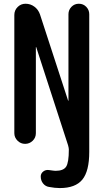

<svg xmlns="http://www.w3.org/2000/svg" viewBox="-20 -750 540 1001"><path d="M54.7 -55.7V-671.9Q54.7 -696.3 71.8 -713.4Q88.9 -730.5 113.3 -730.5Q138.7 -730.5 159.2 -715.3Q179.7 -700.2 188.5 -674.8L335 -225.6Q335 -224.6 335.9 -224.6Q336.9 -224.6 336.9 -225.6V-675.8Q336.9 -698.2 352.5 -714.4Q368.2 -730.5 391.1 -730.5Q414.1 -730.5 429.7 -714.4Q445.3 -698.2 445.3 -675.8V42Q445.3 142.6 409.2 186.5Q373 230.5 292 230.5Q266.6 230.5 235.4 224.6Q216.8 221.7 204.6 206.5Q192.4 191.4 192.4 169.9Q192.4 154.3 205.6 144Q218.8 133.8 236.3 136.7Q262.7 140.6 269.5 140.6Q310.5 140.6 324.7 119.1Q338.9 97.7 338.9 29.3Q338.9 22.5 335 7.8L168.9 -503.9Q168.9 -504.9 168 -504.9Q167 -504.9 167 -503.9V-55.7Q167 -32.2 150.4 -16.1Q133.8 0 110.8 0Q87.9 0 71.3 -16.6Q54.7 -33.2 54.7 -55.7Z"/></svg>

Font: Rounded-X Mgen+ 2m medium
Style: Regular
Weight: 500
Designer: [Source Han Sans]
Ryoko NISHIZUKA  (kana & ideographs); Paul D. Hunt (Latin, Greek & Cyrillic); Wenlong ZHANG  (bopomofo
Version: Version 1.059.20150602